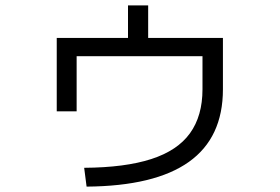

<svg xmlns="http://www.w3.org/2000/svg" viewBox="-20 -661 1040 714"><path d="M293 -37Q445 -38 542.5 -69.5Q640 -101 686.5 -165.5Q733 -230 733 -329V-452H265V-247H191V-520H456V-641H531V-520H809V-329Q809 -149 682.5 -59Q556 31 302 33Z"/></svg>

Font: M PLUS 1 Code
Style: Regular
Weight: 400
Designer: Coji Morishita
Foundry: UNDERFOREST DESIGN
Version: Version 1.005